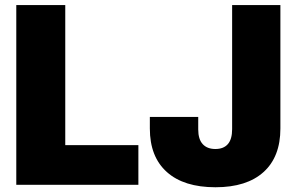

<svg xmlns="http://www.w3.org/2000/svg" viewBox="-20 -748 1201 777"><path d="M45.9 0V-727.5H244.1V-160.6H540V0ZM852.1 9.8Q724.1 9.8 655.3 -51.8Q586.4 -113.3 586.4 -228V-274.9H782.2V-224.1Q782.2 -184.6 800.3 -164.8Q818.4 -145 851.6 -145Q884.8 -145 902.1 -164.8Q919.4 -184.6 919.4 -225.1V-727.5H1114.7V-228Q1114.7 -113.3 1046.6 -51.8Q978.5 9.8 852.1 9.8Z"/></svg>

Font: Inter 16pt Black
Style: Regular
Weight: 900
Version: Version 4.001;git-66647c0bb